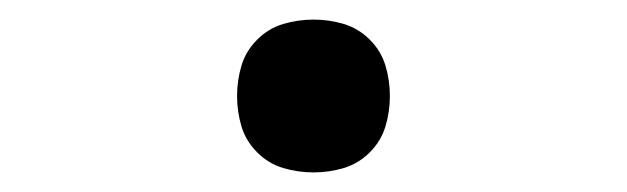

<svg xmlns="http://www.w3.org/2000/svg" viewBox="-20 -168 640 196"><path d="M300 8Q284 8 269 3.5Q254 -1 242.5 -12.5Q231 -24 226.5 -39Q222 -54 222 -70Q222 -86 226.5 -101Q231 -116 242.5 -127.5Q254 -139 269 -143.5Q284 -148 300 -148Q316 -148 331 -143.5Q346 -139 357.5 -127.5Q369 -116 373.5 -101Q378 -86 378 -70Q378 -54 373.5 -39Q369 -24 357.5 -12.5Q346 -1 331 3.5Q316 8 300 8Z"/></svg>

Font: Zed Mono Extended
Style: Regular
Weight: 400
Width: 7
Monospace: yes
Designer: Belleve Invis
Foundry: Belleve Invis
Version: Version 1.0.0; ttfautohint (v1.8.4)